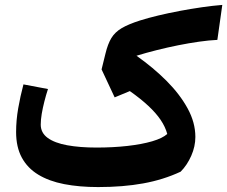

<svg xmlns="http://www.w3.org/2000/svg" viewBox="-20 -753 925 782"><path d="M885.4 -733Q847.2 -729.9 802.4 -723.5Q757.6 -717 712 -708.5Q666.4 -699.9 624.7 -689.9Q583 -679.9 550.3 -669.6Q503.1 -654.5 475.7 -638.4Q448.3 -622.2 433.6 -598.1Q419 -573.9 409.6 -534.8L393.7 -470.3L447 -356.4L508.8 -382Q553 -350.9 584 -321.9Q615.1 -293 634.2 -264.8Q653.3 -236.6 661.2 -207.4Q642.4 -190.1 600 -177.6Q557.5 -165.2 498.9 -158.6Q440.4 -152 373.2 -152Q304.7 -152 253.7 -161.4Q202.6 -170.7 174.2 -191.4Q145.9 -212.1 145.9 -245.4Q145.9 -264.8 149.9 -289Q154 -313.3 160.7 -339.6Q167.3 -365.9 175.4 -390.4L75.5 -409.3Q62.6 -360.7 54.1 -311.8Q45.6 -262.9 45.6 -215.2Q45.6 -153.8 68.9 -111Q92.1 -68.2 135.8 -41.7Q179.5 -15.1 241.2 -3.1Q302.9 8.9 379.8 8.9Q481.4 8.9 563.2 -6Q645.1 -20.8 715.8 -53.8Q742.3 -80.6 759 -118.6Q775.7 -156.5 775.7 -195.2Q775.7 -253.9 744.2 -311.4Q712.7 -369 658.6 -423.4Q604.4 -477.7 535.9 -525.9Q575 -538 618.5 -548.9Q662 -559.8 705.8 -568.6Q749.7 -577.4 790.6 -583.2Q831.4 -589 865.3 -590.6Z"/></svg>

Font: Pinar-VF-FD
Style: Regular
Weight: 300
Designer: Amin Abedi
Version: Version 3.0